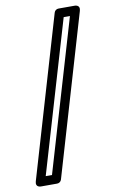

<svg xmlns="http://www.w3.org/2000/svg" viewBox="-100 -788 623 1026"><g transform="rotate(-10 211.5 -275.0)"><path d="M71 135 313 -685H347L105 135ZM14 153C4 186 36 185 38 185H124C135 185 145 178 148 167L404 -703C414 -736 382 -735 380 -735H294C283 -735 273 -728 270 -717Z"/></g></svg>

Font: Falling Sky
Style: ExtOu
Weight: 400
Designer: Paul D. Hunt
Foundry: Adobe Systems Incorporated
Version: Version 1.02